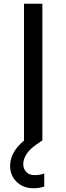

<svg xmlns="http://www.w3.org/2000/svg" viewBox="-20 -750 354 1024"><path d="M34 135Q34 61 108 0V-730H206V0H204L171 23Q139 45 121.5 72Q104 99 104 125Q104 150 120 167Q136 184 165 184Q194 184 216 175V245Q189 254 159 254Q104 254 69 220Q34 186 34 135Z"/></svg>

Font: Sora-SIA
Style: Regular
Weight: 400
Designer: Jonathan Barnbrook, Julián Moncada
Foundry: Barnbrook Fonts
Version: Version 2.000